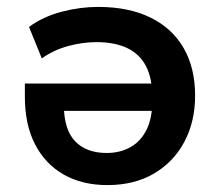

<svg xmlns="http://www.w3.org/2000/svg" viewBox="-20 -526 640 556"><path d="M291 10Q218 10 164.5 -20.5Q111 -51 81.5 -108Q52 -165 52 -246V-284H441V-205H147L165 -222Q165 -151 197.5 -117Q230 -83 289 -83Q328 -83 358 -100Q388 -117 404.5 -150.5Q421 -184 421 -234V-245Q421 -300 402.5 -335Q384 -370 348 -387Q312 -404 259 -404Q220 -404 178.5 -393Q137 -382 101 -357L64 -448Q105 -478 158.5 -492Q212 -506 264 -506Q353 -506 416 -475Q479 -444 512 -386.5Q545 -329 545 -249Q545 -174 514 -115.5Q483 -57 426 -23.5Q369 10 291 10Z"/></svg>

Font: Nunito Sans 9pt
Style: Bold
Weight: 700
Version: Version 3.101;gftools[0.9.27]